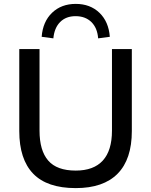

<svg xmlns="http://www.w3.org/2000/svg" viewBox="-20 -957 775 986"><path d="M369 9Q222 9 150.5 -65Q79 -139 79 -284V-705H183V-286Q183 -184 227.5 -132.5Q272 -81 369 -81Q461 -81 508 -132.5Q555 -184 555 -286V-705H657V-284Q657 -139 584 -65Q511 9 369 9ZM254 -760 194 -768Q200 -846 247.5 -891.5Q295 -937 369 -937Q443 -937 490.5 -891.5Q538 -846 544 -768L484 -760Q480 -814 449 -844Q418 -874 368 -874Q319 -874 289 -844Q259 -814 254 -760Z"/></svg>

Font: Mulish ExtraLight SemiBold
Style: Regular
Weight: 600
Version: Version 3.603